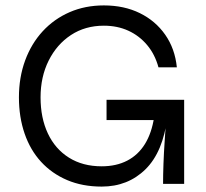

<svg xmlns="http://www.w3.org/2000/svg" viewBox="-20 -680 761 710"><path d="M356 10Q285 10 228.5 -14Q172 -38 132 -81.5Q92 -125 71 -186Q50 -247 50 -320Q50 -394 73 -456.5Q96 -519 138 -564.5Q180 -610 237.5 -635Q295 -660 364 -660Q439 -660 497 -631.5Q555 -603 591 -551.5Q627 -500 634 -431H566Q553 -479 524 -513.5Q495 -548 454.5 -566.5Q414 -585 364 -585Q295 -585 242.5 -550.5Q190 -516 160 -456Q130 -396 130 -320Q130 -244 157 -186.5Q184 -129 235 -97Q286 -65 356 -65Q410 -65 450.5 -86Q491 -107 516 -147.5Q541 -188 550 -247H599Q583 -118 518 -54Q453 10 356 10ZM583 0Q583 -33 584.5 -74.5Q586 -116 589 -159Q592 -202 594 -236H374V-311H661V0Z"/></svg>

Font: Syne
Style: Regular
Weight: 400
Designer: Lucas Descroix
Foundry: Bonjour Monde
Version: Version 2.200